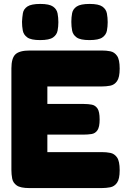

<svg xmlns="http://www.w3.org/2000/svg" viewBox="-20 -948 643 977"><path d="M129 9Q84 9 65 -4.5Q46 -18 42 -39.5Q38 -61 38 -83V-600Q38 -652 58.5 -671.5Q79 -691 132 -691H498Q521 -691 541.5 -687Q562 -683 575.5 -664Q589 -645 589 -599Q589 -554 575.5 -535Q562 -516 541 -512Q520 -508 497 -508H221V-419H406Q429 -419 447 -415.5Q465 -412 476 -396Q487 -380 487 -340Q487 -302 476 -285.5Q465 -269 446 -266Q427 -263 404 -263H221V-174H498Q521 -174 541.5 -170Q562 -166 575.5 -147Q589 -128 589 -82Q589 -37 575.5 -18Q562 1 541 5Q520 9 497 9ZM435 -744Q389 -744 370 -757.5Q351 -771 347 -792.5Q343 -814 343 -837Q343 -860 347 -881Q351 -902 370.5 -915Q390 -928 436 -928Q482 -928 501 -914.5Q520 -901 524 -879.5Q528 -858 528 -835Q528 -813 524 -792Q520 -771 501 -757.5Q482 -744 435 -744ZM184 -744Q138 -744 119 -757.5Q100 -771 96 -792.5Q92 -814 92 -837Q93 -860 96.5 -881Q100 -902 119.5 -915Q139 -928 185 -928Q231 -928 250 -914.5Q269 -901 273 -879.5Q277 -858 277 -835Q277 -813 273 -792Q269 -771 250 -757.5Q231 -744 184 -744Z"/></svg>

Font: Fredoka
Style: Bold
Weight: 700
Designer: Ben Nathan
Foundry: Milena B. Brandão, Ben Nathan
Version: Version 2.001